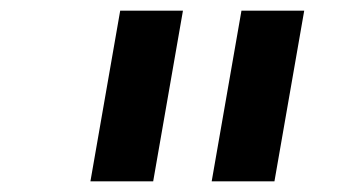

<svg xmlns="http://www.w3.org/2000/svg" viewBox="-20 -720 640 361"><path d="M150 -379 206 -700H324L268 -379ZM378 -379 434 -700H552L496 -379Z"/></svg>

Font: DM Mono Medium
Style: Italic
Weight: 500
Italic angle: -10°
Designer: Colophon Foundry
Foundry: Colophon Foundry
Version: Version 1.000; ttfautohint (v1.8.2.53-6de2)